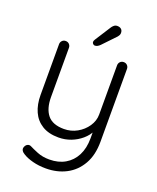

<svg xmlns="http://www.w3.org/2000/svg" viewBox="-163 -797 893 1092"><g transform="rotate(20 284.0 -250.5)"><path d="M459.8 -520Q473 -520 481.4 -511.1Q489.8 -502.2 489.8 -489.8V-49Q489.8 31.8 457.9 87.4Q426 143 371.8 171.5Q317.5 200 248.5 200Q206 200 169.6 190.5Q133.2 181 110.2 166.5Q97.5 159.5 91.6 149.4Q85.8 139.2 90.5 127.8Q95.8 114.5 106.4 109.6Q117 104.8 127.8 110.5Q144.5 119.2 176.9 132.4Q209.2 145.5 250 145.5Q305 145.5 345.2 122.1Q385.5 98.8 407.8 55.4Q430 12 430 -48V-120.2L436.8 -95.5Q422 -64.8 394.2 -41Q366.5 -17.2 331.1 -3.6Q295.8 10 256 10Q196.2 10 156.8 -14.5Q117.2 -39 97.9 -82.1Q78.5 -125.2 78.5 -182.8V-489.8Q78.5 -502.2 86.9 -511.1Q95.2 -520 108.5 -520Q121.8 -520 130.1 -511.1Q138.5 -502.2 138.5 -489.8V-191.8Q138.5 -122.2 169.2 -84.1Q200 -46 269 -46Q311.5 -46 347.9 -66.2Q384.2 -86.5 407 -120.1Q429.8 -153.8 429.8 -191.8V-489.8Q429.8 -502.2 438.1 -511.1Q446.5 -520 459.8 -520ZM272 -551.8Q266.2 -551.8 260.9 -556.9Q255.5 -562 255.8 -569Q255.8 -575 261 -583.5L322 -678.8Q326.5 -686.5 334.9 -693.6Q343.2 -700.8 355.2 -700.8Q370.5 -700.8 379.4 -692.6Q388.2 -684.5 388 -669.5Q387.8 -662.5 385.1 -657.1Q382.5 -651.8 378 -646L302.8 -567.2Q296.5 -560.8 288.6 -556.2Q280.8 -551.8 272 -551.8Z"/></g></svg>

Font: Quicksand Variable Light
Style: Regular
Weight: 300
Designer: Andrew Paglinawan
Foundry: Andrew Paglinawan
Version: Version 3.004